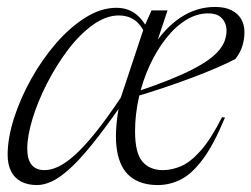

<svg xmlns="http://www.w3.org/2000/svg" viewBox="-20 -523 724 553"><path d="M427 -386.5 418.5 -385.5Q454 -442 500 -472.5Q546 -503 599.5 -503Q628 -503 646.8 -493.5Q665.5 -484 674.8 -467.8Q684 -451.5 684 -432Q684.5 -413.5 678.8 -393Q673 -372.5 658 -353Q636 -341.5 602.5 -327Q569 -312.5 529.2 -297.8Q489.5 -283 447.8 -269Q406 -255 367.5 -244L368 -257Q423.5 -275.5 464.8 -292Q506 -308.5 535 -323.5Q564 -338.5 582.5 -352.2Q601 -366 611.5 -379Q622 -392 627 -405Q634.5 -426 631.8 -444Q629 -462 616.2 -473.2Q603.5 -484.5 580 -484.5Q546.5 -484.5 515.5 -465.2Q484.5 -446 458 -412.2Q431.5 -378.5 411.2 -334.8Q391 -291 380 -242.2Q369 -193.5 369 -145Q369 -82.5 390 -57.8Q411 -33 449.5 -33Q475 -33 501.8 -44.5Q528.5 -56 557.8 -88.8Q587 -121.5 619.5 -185.5L628 -184.5Q595.5 -106 564 -64Q532.5 -22 500.8 -6Q469 10 434.5 10Q385.5 10 355.5 -14.2Q325.5 -38.5 317 -89.5Q308.5 -140.5 323.5 -221L329 -220Q279.5 -149 242.5 -103.8Q205.5 -58.5 177.5 -34Q149.5 -9.5 127.8 0.2Q106 10 86.5 10Q59 10 40 -0.5Q21 -11 11.5 -30.5Q2 -50 2 -77Q2 -125 20.2 -182.2Q38.5 -239.5 69.8 -295.5Q101 -351.5 141.2 -398Q181.5 -444.5 226.2 -472.5Q271 -500.5 315 -500.5Q346.5 -500.5 369 -484.2Q391.5 -468 407.5 -435L399.5 -422.5Q385.5 -453.5 366.5 -466Q347.5 -478.5 322.5 -478.5Q285 -478.5 247 -451Q209 -423.5 175.2 -378.8Q141.5 -334 115 -282Q88.5 -230 73.5 -180.5Q58.5 -131 58.5 -94.5Q58.5 -64 71 -48.5Q83.5 -33 108.5 -33Q126.5 -33 147.5 -42.8Q168.5 -52.5 194.5 -75.5Q220.5 -98.5 253.5 -139.2Q286.5 -180 328 -242L396.5 -448.5L416.5 -493H462.5Z"/></svg>

Font: Newsreader 60pt Light
Style: Italic
Weight: 300
Italic angle: -17°
Designer: Hugues Gentile
Foundry: Production Type
Version: Version 1.003